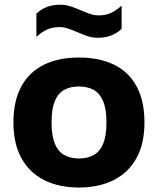

<svg xmlns="http://www.w3.org/2000/svg" viewBox="-20 -806 688 836"><path d="M324 10.5Q237 10.5 173 -21.5Q109 -53.5 73.8 -116.5Q38.5 -179.5 38.5 -273Q38.5 -366 72.5 -429Q106.5 -492 170.5 -523.8Q234.5 -555.5 324 -555.5Q413.5 -555.5 477.5 -523.8Q541.5 -492 575.2 -429.2Q609 -366.5 609 -273Q609 -180 574 -117Q539 -54 474.8 -21.8Q410.5 10.5 324 10.5ZM324 -116Q361.5 -116 388.2 -131Q415 -146 429.2 -180.5Q443.5 -215 443.5 -272.5Q443.5 -330.5 429.2 -365Q415 -399.5 388.2 -414.5Q361.5 -429.5 324 -429.5Q286 -429.5 259.2 -414.5Q232.5 -399.5 218.5 -365.5Q204.5 -331.5 204.5 -273.5Q204.5 -215.5 218.5 -181Q232.5 -146.5 259.2 -131.2Q286 -116 324 -116ZM406 -641.5Q381 -641.5 358.8 -649.5Q336.5 -657.5 315.5 -666.5Q296 -675 277.2 -681.5Q258.5 -688 238.5 -688Q210 -688 186.5 -678Q163 -668 138.5 -645.5V-746.5Q179 -785.5 242 -785.5Q267 -785.5 289.2 -777.8Q311.5 -770 332.5 -761Q352 -752.5 371 -745.8Q390 -739 409.5 -739Q438.5 -739 462 -749.2Q485.5 -759.5 509.5 -781.5V-680.5Q469 -641.5 406 -641.5Z"/></svg>

Font: Encode Sans SemiExpanded
Style: Bold
Weight: 700
Width: 6
Designer: Multiple Designers
Foundry: Impallari Type
Version: Version 3.002